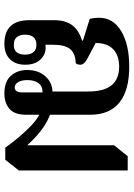

<svg xmlns="http://www.w3.org/2000/svg" viewBox="113 -712 609 875"><g transform="rotate(90 417.5 -274.5)"><path d="M179 10Q72 10 72 -104V-216Q72 -268 94.5 -298.5Q117 -329 165 -344V-348L66 -379Q63 -392 62 -402.5Q61 -413 61 -422Q61 -486 122 -522.5Q183 -559 284 -559Q391 -559 447 -514.5Q503 -470 503 -380V-198Q542 -183 577.5 -155Q613 -127 642 -94V-490L692 -552H757V-56L708 6H653Q631 -25 605 -56Q579 -87 552.5 -112Q526 -137 503 -149V-90Q503 -36 476 -13Q449 10 405 10Q352 10 325.5 -19.5Q299 -49 299 -94Q299 -144 327 -176Q355 -208 397 -209V-372Q397 -444 368.5 -478.5Q340 -513 284 -513Q233 -513 204.5 -486Q176 -459 176 -406L253 -365Q275 -352 275 -336Q275 -323 268 -315Q224 -314 204 -290Q184 -266 184 -213V-177Q190 -178 197 -178Q229 -178 252 -153.5Q275 -129 275 -85Q275 -41 250 -15.5Q225 10 179 10ZM379 -37Q390 -37 395.5 -46Q401 -55 401 -69V-164Q373 -164 359 -145.5Q345 -127 345 -95Q345 -68 354.5 -52.5Q364 -37 379 -37ZM184 -33Q208 -33 218.5 -46.5Q229 -60 229 -84Q229 -108 218 -122Q207 -136 184 -136Q160 -136 149 -122Q138 -108 138 -85Q138 -61 149 -47Q160 -33 184 -33Z"/></g></svg>

Font: Noto Serif Thai SemiCondensed SemiBold
Style: Regular
Weight: 600
Width: 4
Designer: Monotype Design Team
Foundry: Monotype Imaging Inc.
Version: Version 2.002; ttfautohint (v1.8.4.7-5d5b)